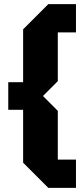

<svg xmlns="http://www.w3.org/2000/svg" viewBox="-20 -770 406 930"><path d="M92 18V-238H20V-372H92V-628L214 -750H348V-613H260V-377L188 -305L260 -233V3H348V140H214Z"/></svg>

Font: Tektur SemiCondensed
Style: Bold
Weight: 700
Width: 4
Designer: Adam Jagosz
Foundry: Adam Jagosz
Version: Version 1.005;gftools[0.9.30]